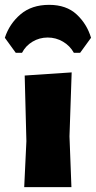

<svg xmlns="http://www.w3.org/2000/svg" viewBox="-57 -773 396 793"><path d="M8 -555 -37 -617Q-18 -675 28 -714Q74 -753 146 -753Q217 -753 259.5 -713.5Q302 -674 319 -617L274 -555H248Q232 -584 203 -601Q174 -618 140 -618Q106 -618 77.5 -601Q49 -584 34 -555ZM43 0 52 -190 45 -461 239 -474 230 -210 238 0Z"/></svg>

Font: Alegreya Sans Black
Style: Regular
Weight: 900
Designer: Juan Pablo del Peral
Foundry: Huerta Tipografica
Version: Version 2.007